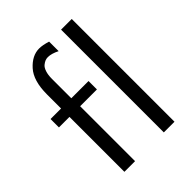

<svg xmlns="http://www.w3.org/2000/svg" viewBox="-209 -843 954 954"><g transform="rotate(-45 268.0 -366.5)"><path d="M27 -386V-445H101V-544Q101 -640 143 -686.5Q185 -733 235 -733Q258 -733 294 -722V-655Q260 -672 235 -672Q225 -672 216 -668.5Q207 -665 196.5 -656.5Q186 -648 179.5 -628.5Q173 -609 173 -581V-445H294V-386H176V0H101V-386ZM378 0V-722H453V0Z"/></g></svg>

Font: CMU Sans Serif
Style: Medium
Weight: 500
Version: Version 0.7.0